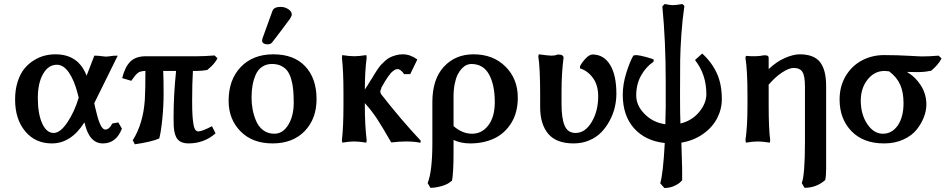

<svg xmlns="http://www.w3.org/2000/svg" viewBox="-20 -714 4772 969"><path d="M546.9 -90.8 577.1 -96.2 595.2 -64.9Q566.9 9.8 499 9.8Q430.7 9.8 407.2 -92.8L405.8 -96.2Q338.9 9.8 241.2 9.8Q158.2 9.8 107.2 -51.3Q56.2 -112.3 56.2 -211.9Q56.2 -262.2 69.3 -302.5Q82.5 -342.8 103.3 -367.9Q124 -393.1 151.6 -409.9Q179.2 -426.8 205.8 -433.3Q232.4 -439.9 259.8 -439.9Q376 -439.9 417 -332Q430.2 -367.7 456.1 -433.1Q477.1 -433.1 486.8 -431.2L515.1 -428.2Q521 -428.2 530.5 -429.7Q540 -431.2 542 -431.2Q549.8 -433.1 574.2 -433.1L454.1 -189.9L456.1 -192.9Q457.5 -181.6 462.9 -161.6Q468.3 -141.6 469.2 -136.2Q488.8 -60.1 511.2 -60.1Q531.2 -60.1 546.9 -90.8ZM251 -43Q284.2 -43 320.1 -96.4Q356 -149.9 377.9 -223.1L377 -221.2Q376.5 -225.1 374.5 -231.9Q372.6 -238.8 372.1 -241.2Q355 -308.1 327.9 -347.7Q300.8 -387.2 267.1 -387.2Q224.1 -387.2 197.5 -341.1Q170.9 -294.9 170.9 -219.2Q170.9 -140.6 192.6 -91.8Q214.4 -43 251 -43Z M710.9 -210Q713.9 -260.7 713.9 -356Q688 -355.5 675.5 -345.9Q663.1 -336.4 642.6 -306.2L596.7 -319.8Q610.4 -376 637.7 -403.1Q665 -430.2 716.8 -430.2H978.5Q1011.2 -430.2 1063 -434.1L1077.6 -419.9Q1071.3 -407.7 1062.5 -396.7Q1053.7 -385.7 1046.9 -379.4Q1040 -373 1025.9 -360.8Q1001 -356 968.8 -356H953.6Q949.7 -293.9 949.7 -206.1Q949.7 -152.8 951.7 -127.9Q955.1 -82.5 961.7 -66.7Q968.3 -50.8 981 -50.8Q999.5 -50.8 1049.8 -77.1L1067.9 -41Q1010.3 9.8 930.7 9.8Q895.5 9.8 877.7 -9.5Q859.9 -28.8 856.9 -75.2Q856 -86.4 856 -120.1Q856 -236.8 868.7 -356H803.7Q805.7 -317.9 805.7 -241.2Q805.7 -179.2 799.1 -113Q792.5 -46.9 783.7 -15.1Q744.6 2 660.6 14.2L649.9 -5.9Q702.6 -89.4 710.9 -210Z M1133.8 -205.1Q1133.8 -312 1195.3 -376Q1256.8 -439.9 1359.4 -439.9Q1463.9 -439.9 1520.8 -378.9Q1577.6 -317.9 1577.6 -213.9Q1577.6 -114.3 1517.6 -52.2Q1457.5 9.8 1355.5 9.8Q1253.9 9.8 1193.8 -51.3Q1133.8 -112.3 1133.8 -205.1ZM1352.5 -391.1Q1323.7 -391.1 1302.7 -376.7Q1281.7 -362.3 1270.8 -337.4Q1259.8 -312.5 1254.6 -283.9Q1249.5 -255.4 1249.5 -222.2Q1249.5 -191.4 1254.9 -162.1Q1260.3 -132.8 1272.5 -103.8Q1284.7 -74.7 1308.3 -56.9Q1332 -39.1 1364.7 -39.1Q1407.2 -39.1 1434.8 -83.7Q1462.4 -128.4 1462.4 -195.8Q1462.4 -232.9 1459.7 -261Q1457 -289.1 1449.7 -314.5Q1442.4 -339.8 1430.4 -356Q1418.5 -372.1 1398.9 -381.6Q1379.4 -391.1 1352.5 -391.1ZM1396.5 -679.2Q1417.5 -679.2 1435.1 -667.7Q1452.6 -656.2 1452.6 -640.1Q1452.6 -633.8 1443.4 -619.1Q1388.2 -544.4 1353.5 -500Q1345.7 -490.2 1330.6 -490.2Q1317.9 -490.2 1310.3 -495.4Q1302.7 -500.5 1302.7 -507.8Q1302.7 -510.3 1304.7 -520L1355.5 -660.2Q1363.3 -679.2 1396.5 -679.2Z M1713.4 -181.2V-249Q1713.4 -353 1705.6 -423.8L1707.5 -436Q1741.7 -430.2 1767.6 -430.2Q1792.5 -430.2 1828.6 -436L1830.6 -423.8Q1821.3 -351.6 1821.3 -262.2Q1830.6 -275.4 1854.5 -314.9V-314Q1864.7 -331.1 1869.1 -338.6Q1873.5 -346.2 1884.5 -362.5Q1895.5 -378.9 1903.3 -387.2Q1911.1 -395.5 1924.3 -407.5Q1937.5 -419.4 1949.7 -425Q1961.9 -430.7 1978.3 -435.3Q1994.6 -439.9 2012.7 -439.9Q2049.8 -439.9 2084.5 -415L2085.4 -412.1L2050.3 -339.8H2019.5Q2012.7 -350.6 2003.7 -357.9Q1994.6 -365.2 1987.3 -365.2Q1981 -365.2 1976.6 -363.5Q1972.2 -361.8 1962.2 -354.2Q1952.1 -346.7 1937.5 -325.7Q1922.9 -304.7 1904.3 -271H1905.3L1899.4 -254.9Q1899.4 -246.1 1902.3 -240.2Q2003.4 -110.4 2103.5 -3.9L2101.6 6.8Q2073.7 0 2028.3 0Q1996.1 0 1954.6 4.9Q1908.2 -75.7 1882.8 -114.5Q1857.4 -153.3 1821.3 -193.8V-181.2Q1821.3 -82 1830.6 -5.9L1828.6 5.9Q1792.5 0 1767.6 0Q1741.7 0 1707.5 5.9L1705.6 -5.9Q1713.4 -76.7 1713.4 -181.2Z M2261.2 198.2 2256.3 201.2Q2240.7 215.8 2209.7 224.9Q2178.7 233.9 2152.3 233.9L2138.2 210Q2162.1 151.4 2162.1 5.9V-199.2Q2162.1 -314 2220 -377Q2277.8 -439.9 2370.1 -439.9Q2468.3 -439.9 2530.8 -378.2Q2593.3 -316.4 2593.3 -221.2Q2593.3 -147 2560.8 -94Q2528.3 -41 2474.9 -15.6Q2421.4 9.8 2353 9.8Q2305.2 9.8 2269 -7.8V55.2Q2269 159.2 2261.2 198.2ZM2477.1 -198.2Q2477.1 -286.1 2448 -338.6Q2418.9 -391.1 2358.4 -391.1Q2346.7 -391.1 2335 -386Q2323.2 -380.9 2311.3 -368.7Q2299.3 -356.4 2290 -338.1Q2280.8 -319.8 2274.9 -291Q2269 -262.2 2269 -227.1V-78.1L2264.2 -82Q2310.1 -39.1 2362.3 -39.1Q2412.6 -39.1 2444.8 -81.8Q2477.1 -124.5 2477.1 -198.2Z M2814 -250V-188Q2814 -117.2 2829.6 -80.1Q2845.2 -43 2884.8 -43Q2933.1 -43 2966.1 -98.1Q2999 -153.3 2999 -228Q2999 -283.7 2973.1 -319.8Q2947.3 -356 2907.2 -369.1V-378.9Q2915 -397 2934.8 -418Q2954.6 -439 2970.2 -439Q3027.3 -439 3059.1 -386.7Q3090.8 -334.5 3090.8 -241.2Q3090.8 -207 3082.8 -172.6Q3074.7 -138.2 3057.1 -105.2Q3039.6 -72.3 3014.9 -46.6Q2990.2 -21 2954.1 -5.6Q2918 9.8 2875 9.8Q2787.6 9.8 2746.8 -38.8Q2706.1 -87.4 2706.1 -172.9V-233.9Q2706.1 -372.1 2696.8 -429.2L2699.2 -439.9Q2748 -433.1 2764.2 -433.1Q2780.3 -433.1 2794.9 -439Q2824.2 -439 2824.2 -422.9Q2814 -345.2 2814 -250Z M3339.8 -174.8V-306.2Q3339.8 -504.4 3322.8 -682.1L3335 -693.8Q3361.8 -688 3375 -688Q3383.3 -688 3395.5 -689.5Q3407.7 -690.9 3415.5 -692.4L3423.8 -693.8L3434.1 -684.1Q3423.8 -614.7 3418.7 -539.6Q3413.6 -464.4 3412.8 -411.6Q3412.1 -358.9 3412.1 -252.9V-213.9Q3412.1 -136.7 3414.1 -90.8Q3471.7 -104.5 3508.3 -148.4Q3544.9 -192.4 3544.9 -238.8Q3544.9 -337.9 3488.8 -409.2V-412.1L3523.9 -443.8Q3572.3 -399.9 3597.7 -344.5Q3623 -289.1 3623 -213.9Q3623 -162.6 3598.9 -116.5Q3574.7 -70.3 3527.6 -37.4Q3480.5 -4.4 3418.9 5.9Q3418.9 12.7 3419.4 24.9Q3419.9 37.1 3419.9 43.9Q3423.8 146 3422.9 194.8Q3412.6 210 3387.2 222.4Q3361.8 234.9 3333 234.9L3312 210.9Q3326.7 164.1 3335 7.8Q3236.8 -2.9 3179.9 -66.7Q3123 -130.4 3123 -235.8Q3123 -289.1 3140.9 -346.2Q3158.7 -403.3 3176.8 -434.1L3191.9 -436Q3210.4 -434.6 3240.5 -426.3Q3270.5 -418 3278.8 -414.1V-402.8Q3240.7 -377.4 3215.8 -333.5Q3190.9 -289.6 3190.9 -231.9Q3190.9 -181.6 3233.2 -138.7Q3275.4 -95.7 3337.9 -86.9Q3339.8 -148.4 3339.8 -174.8Z M3985.4 -371.1Q3961.9 -371.1 3926.3 -347.7Q3890.6 -324.2 3855.5 -282.2L3859.4 -285.2V-181.2Q3859.4 -62 3867.2 -5.9L3865.2 5.9Q3829.1 0 3804.2 0Q3778.8 0 3744.6 5.9L3742.2 -5.9Q3752.4 -75.7 3752.4 -181.2V-233.9Q3752.4 -358.9 3742.2 -421.9L3744.6 -432.1Q3796.9 -426.8 3836.4 -435.1Q3850.6 -435.1 3855 -432.1Q3859.4 -429.2 3859.4 -419.9V-365.2Q3899.4 -403.3 3941.9 -421.6Q3984.4 -439.9 4015.6 -439.9Q4087.9 -439.9 4118.7 -400.6Q4149.4 -361.3 4149.4 -279.8V137.2Q4149.4 175.8 4144.5 194.8Q4100.1 233.9 4040.5 233.9L4026.4 210Q4042.5 169.4 4042.5 2V-276.9Q4042.5 -331.5 4029.5 -351.3Q4016.6 -371.1 3985.4 -371.1Z M4679.2 -356.9 4672.4 -356Q4646 -350.1 4606.9 -350.1Q4571.3 -350.1 4557.1 -351.1Q4601.1 -325.2 4628.2 -281.7Q4655.3 -238.3 4655.3 -187Q4655.3 -156.2 4643.1 -123.8Q4630.9 -91.3 4606.7 -60.5Q4582.5 -29.8 4539.6 -10Q4496.6 9.8 4441.9 9.8Q4336.9 9.8 4277.1 -52.2Q4217.3 -114.3 4217.3 -211.9Q4217.3 -278.3 4248 -330.1Q4278.8 -381.8 4329.8 -408.9Q4380.9 -436 4441.9 -436Q4508.8 -436 4573.2 -432.1Q4577.1 -432.1 4599.4 -430.7Q4621.6 -429.2 4632.3 -429.2Q4667.5 -429.2 4717.3 -433.1L4731.9 -418.9Q4715.8 -387.2 4679.2 -356.9ZM4444.3 -356Q4393.1 -356 4358.6 -312.5Q4324.2 -269 4324.2 -206.1Q4324.2 -137.2 4356.9 -88.1Q4389.6 -39.1 4436 -39.1Q4481.9 -39.1 4511 -81.1Q4540 -123 4540 -193.8Q4540 -248 4523.2 -286.4Q4506.3 -324.7 4467.3 -354Q4449.7 -356 4444.3 -356ZM4473.1 -353Q4469.2 -353 4467.3 -354Z"/></svg>

Font: Linear Smooth
Style: Bold
Weight: 700
Designer: Philipp H. Poll, Flanker
Foundry: Philipp H. Poll, reworked by Flanker
Version: Version 1.061 | FøM Fix